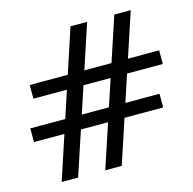

<svg xmlns="http://www.w3.org/2000/svg" viewBox="-105 -691 942 936"><g transform="rotate(-15 365.5 -223.0)"><path d="M415 -584 176 138H93L331 -584ZM635 -584 396 138H313L552 -584ZM665 -154V-85H13V-154ZM718 -359V-290H65V-359Z"/></g></svg>

Font: Ruwudu Medium
Style: Regular
Weight: 500
Designer: Becca Hirsbrunner Spalinger
Foundry: SIL International
Version: Version 3.000